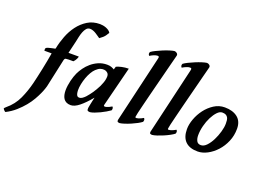

<svg xmlns="http://www.w3.org/2000/svg" viewBox="-264 -1105 2321 1716"><g transform="rotate(20 896.5 -246.5)"><path d="M109 -366H40Q37 -386 42.5 -391Q48 -396 51 -398Q55 -400 66.5 -403Q78 -406 90.5 -409Q103 -412 113 -414Q123 -416 124 -416Q128 -417 129 -423Q140 -480 163 -540Q186 -600 222.5 -648.5Q259 -697 309.5 -728.5Q360 -760 427 -760Q440 -760 455 -757.5Q470 -755 484.5 -749.5Q499 -744 511.5 -735.5Q524 -727 531 -714Q526 -705 511.5 -684Q497 -663 462 -639Q453 -645 441 -653.5Q429 -662 415.5 -670.5Q402 -679 387 -684.5Q372 -690 358 -690Q337 -690 323.5 -674Q310 -658 301 -634.5Q292 -611 286.5 -585Q281 -559 277 -540L249 -422H347Q347 -414 338.5 -397Q330 -380 316 -366Q291 -366 274 -366Q257 -366 246 -364Q238 -363 235 -358Q232 -353 230 -347L171 -75Q170 -71 163.5 -51Q157 -31 144 -2Q131 27 110.5 63Q90 99 60 135.5Q30 172 -9.5 207Q-49 242 -100 268Q-108 265 -114 257.5Q-120 250 -122 248Q-127 243 -121 236.5Q-115 230 -109 225Q-42 170 -7.5 94.5Q27 19 47 -63Q52 -84 61 -123Q70 -162 79 -205.5Q88 -249 96 -291Q104 -333 108 -359Z M583 -19Q583 -22 585.5 -34Q588 -46 591 -61.5Q594 -77 598 -94.5Q602 -112 605 -125Q551 -60 506.5 -24.5Q462 11 426 11Q402 11 385 2.5Q368 -6 358 -21Q348 -36 343.5 -56Q339 -76 339 -99Q339 -121 342.5 -145.5Q346 -170 351.5 -192.5Q357 -215 364 -235.5Q371 -256 378 -271Q391 -299 412.5 -329Q434 -359 463.5 -384Q493 -409 530 -425Q567 -441 611 -441Q636 -441 652.5 -434.5Q669 -428 680 -421L689 -450Q708 -459 739 -466Q770 -473 804 -473L708 -93Q706 -84 713 -82Q720 -80 731.5 -83Q743 -86 757 -92.5Q771 -99 782 -106Q783 -104 786 -101Q789 -98 790 -90Q791 -79 787 -71Q772 -60 749 -46.5Q726 -33 701 -21Q676 -9 651.5 0Q627 9 610 11Q597 11 589 6.5Q581 2 583 -19ZM646 -329Q650 -359 635.5 -373Q621 -387 601 -389Q585 -391 566 -385Q547 -379 525 -358Q508 -342 493 -316Q478 -290 467 -259.5Q456 -229 449.5 -197Q443 -165 443 -137Q444 -117 447 -105.5Q450 -94 454.5 -88Q459 -82 464.5 -80Q470 -78 475 -78Q490 -78 504.5 -88Q519 -98 532 -112Q545 -126 556 -141Q567 -156 575 -167Q585 -182 597 -201.5Q609 -221 619 -242Q629 -263 636 -283.5Q643 -304 645 -320Z M1167 -730Q1167 -729 1160 -702.5Q1153 -676 1142 -633Q1131 -590 1117 -535Q1103 -480 1088 -422Q1073 -364 1059 -308Q1045 -252 1033.5 -206Q1022 -160 1015 -129.5Q1008 -99 1008 -93Q1008 -91 1007.5 -88.5Q1007 -86 1009 -84Q1011 -81 1019 -81.5Q1027 -82 1038 -85.5Q1049 -89 1060.5 -94.5Q1072 -100 1082 -106Q1090 -101 1090.5 -89.5Q1091 -78 1086 -70Q1072 -59 1047 -45.5Q1022 -32 994 -20Q966 -8 938.5 1Q911 10 893 12Q885 12 876.5 9Q868 6 870 -11L1018 -644Q1019 -648 1020 -653Q1021 -658 1020.5 -661.5Q1020 -665 1017 -667.5Q1014 -670 1006 -670Q992 -670 972.5 -662Q953 -654 936 -643Q921 -658 931 -678Q945 -689 972.5 -702.5Q1000 -716 1030 -728.5Q1060 -741 1088.5 -750Q1117 -759 1134 -761Q1147 -761 1158 -752Q1169 -743 1167 -730Z M1476 -730Q1476 -729 1469 -702.5Q1462 -676 1451 -633Q1440 -590 1426 -535Q1412 -480 1397 -422Q1382 -364 1368 -308Q1354 -252 1342.5 -206Q1331 -160 1324 -129.5Q1317 -99 1317 -93Q1317 -91 1316.5 -88.5Q1316 -86 1318 -84Q1320 -81 1328 -81.5Q1336 -82 1347 -85.5Q1358 -89 1369.5 -94.5Q1381 -100 1391 -106Q1399 -101 1399.5 -89.5Q1400 -78 1395 -70Q1381 -59 1356 -45.5Q1331 -32 1303 -20Q1275 -8 1247.5 1Q1220 10 1202 12Q1194 12 1185.5 9Q1177 6 1179 -11L1327 -644Q1328 -648 1329 -653Q1330 -658 1329.5 -661.5Q1329 -665 1326 -667.5Q1323 -670 1315 -670Q1301 -670 1281.5 -662Q1262 -654 1245 -643Q1230 -658 1240 -678Q1254 -689 1281.5 -702.5Q1309 -716 1339 -728.5Q1369 -741 1397.5 -750Q1426 -759 1443 -761Q1456 -761 1467 -752Q1478 -743 1476 -730Z M1642 -51Q1670 -51 1696 -78.5Q1722 -106 1742 -146Q1762 -186 1774.5 -230Q1787 -274 1787 -307Q1787 -324 1785.5 -339Q1784 -354 1777.5 -365.5Q1771 -377 1758.5 -384Q1746 -391 1724 -391Q1700 -391 1676.5 -366Q1653 -341 1633.5 -302.5Q1614 -264 1602 -217Q1590 -170 1590 -127Q1590 -95 1601.5 -73Q1613 -51 1642 -51ZM1477 -144Q1477 -189 1496 -241Q1515 -293 1548.5 -337.5Q1582 -382 1628.5 -412Q1675 -442 1730 -442Q1806 -442 1851.5 -406Q1897 -370 1897 -299Q1897 -234 1873 -177.5Q1849 -121 1810.5 -79Q1772 -37 1725.5 -12.5Q1679 12 1634 12Q1557 12 1517 -27.5Q1477 -67 1477 -144Z"/></g></svg>

Font: Lusitana
Style: Bold Italic
Weight: 700
Designer: Ana Paula Megda
Foundry: Ana Paula Megda
Version: Version 1.000; ttfautohint (v1.1) -l 8 -r 50 -G 200 -x 14 -D